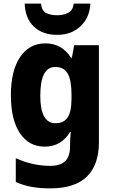

<svg xmlns="http://www.w3.org/2000/svg" viewBox="-20 -798 631 1058"><path d="M230 -559Q321 -559 371 -480H376L389 -549H525V-14Q525 110 459 175Q393 240 256 240Q201 240 155.5 232Q110 224 67 205V74Q161 116 257 116Q311 116 338.5 90.5Q366 65 366 9V0Q366 -16 367 -35Q368 -54 370 -71H366Q318 10 226 10Q139 10 89.5 -64.5Q40 -139 40 -273Q40 -409 91 -484Q142 -559 230 -559ZM284 -429Q202 -429 202 -270Q202 -119 286 -119Q331 -119 352.5 -150.5Q374 -182 374 -254V-277Q374 -356 353 -392.5Q332 -429 284 -429ZM478 -778Q474 -701 424 -653.5Q374 -606 295 -606Q214 -606 166.5 -651.5Q119 -697 116 -778H206Q210 -739 234 -726.5Q258 -714 296 -714Q328 -714 355 -727Q382 -740 386 -778Z"/></svg>

Font: Noto Sans Kannada SemiCondensed ExtraBold
Style: Regular
Weight: 800
Width: 4
Designer: Jelle Bosma - Monotype Design Team
Foundry: Monotype Imaging Inc.
Version: Version 2.005; ttfautohint (v1.8.4.7-5d5b)